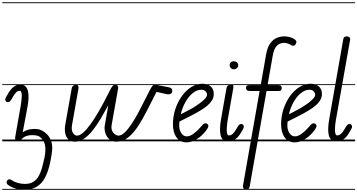

<svg xmlns="http://www.w3.org/2000/svg" viewBox="-25 -1250 3160 1698"><path d="M132.5 -0.5Q113.5 -3 110.2 -12.8Q107 -22.5 110.5 -44L158.5 -316.5Q161.5 -333.5 164.2 -355.8Q167 -378 167.5 -398.8Q168 -419.5 164 -433.2Q160 -447 149.5 -447Q132.5 -447 119.2 -434.8Q106 -422.5 89.5 -393.5L81 -379.5Q70.5 -361.5 62.8 -354Q55 -346.5 45 -346.5Q35 -346.5 28.2 -352.8Q21.5 -359 21.5 -372Q21.5 -379.5 31 -395.8Q40.5 -412 52.5 -432Q74.5 -467.5 101.8 -486.5Q129 -505.5 171.5 -499.5Q193 -496 205.8 -480.2Q218.5 -464.5 223.5 -438.8Q228.5 -413 227 -379Q225.5 -345 218 -305L176 -80.5Q211 -102.5 244.5 -107Q278 -111.5 304.5 -108.5Q324.5 -106.5 348 -94.5Q371.5 -82.5 392.5 -60.5Q413.5 -38.5 426 -5.8Q438.5 27 436.5 71Q435.5 92.5 432 113Q428.5 133.5 425 154Q399 301.5 343 365Q287 428.5 192.5 428.5Q147.5 428.5 108 416Q68.5 403.5 42.5 382.5Q34 375.5 33.5 364.2Q33 353 41.5 342.5Q47 335.5 57.5 335.8Q68 336 78.5 343Q99.5 358.5 131.2 367.5Q163 376.5 194.5 376.5Q240.5 376.5 269.8 358Q299 339.5 317 307.8Q335 276 346.2 235.5Q357.5 195 367 151Q371.5 132 373.8 113Q376 94 376.5 74.5Q377.5 21 353 -12.8Q328.5 -46.5 299 -51.5Q280.5 -54.5 256.8 -55Q233 -55.5 207.8 -47Q182.5 -38.5 160 -12.5Q158 -6 151.8 -2.5Q145.5 1 132.5 -0.5ZM132.5 -0.5Q113.5 -3 110.2 -12.8Q107 -22.5 110.5 -44L158.5 -316.5Q161.5 -333.5 164.2 -355.8Q167 -378 167.5 -398.8Q168 -419.5 164 -433.2Q160 -447 149.5 -447Q132.5 -447 119.2 -434.8Q106 -422.5 89.5 -393.5L81 -379.5Q70.5 -361.5 62.8 -354Q55 -346.5 45 -346.5Q35 -346.5 28.2 -352.8Q21.5 -359 21.5 -372Q21.5 -379.5 31 -395.8Q40.5 -412 52.5 -432Q74.5 -467.5 101.8 -486.5Q129 -505.5 171.5 -499.5Q193 -496 205.8 -480.2Q218.5 -464.5 223.5 -438.8Q228.5 -413 227 -379Q225.5 -345 218 -305L176 -80.5Q211 -102.5 244.5 -107Q278 -111.5 304.5 -108.5Q324.5 -106.5 348 -94.5Q371.5 -82.5 392.5 -60.5Q413.5 -38.5 426 -5.8Q438.5 27 436.5 71Q435.5 92.5 432 113Q428.5 133.5 425 154Q399 301.5 343 365Q287 428.5 192.5 428.5Q147.5 428.5 108 416Q68.5 403.5 42.5 382.5Q34 375.5 33.5 364.2Q33 353 41.5 342.5Q47 335.5 57.5 335.8Q68 336 78.5 343Q99.5 358.5 131.2 367.5Q163 376.5 194.5 376.5Q240.5 376.5 269.8 358Q299 339.5 317 307.8Q335 276 346.2 235.5Q357.5 195 367 151Q371.5 132 373.8 113Q376 94 376.5 74.5Q377.5 21 353 -12.8Q328.5 -46.5 299 -51.5Q280.5 -54.5 256.8 -55Q233 -55.5 207.8 -47Q182.5 -38.5 160 -12.5Q158 -6 151.8 -2.5Q145.5 1 132.5 -0.5ZM-5 420.5H501.5V428.5H-5ZM-5 -16H501.5V0H-5ZM-5 -505.5H501.5V-497.5H-5ZM-5 -1230H501.5V-1222H-5Z M635.5 3Q599 3 578.2 -18.8Q557.5 -40.5 551.5 -74Q545.5 -107.5 551.5 -143L609 -467Q612 -484.5 623.5 -492.5Q635 -500.5 646 -500.5Q659 -500.5 665.5 -492.2Q672 -484 668.5 -464.5L612 -145Q604 -99 620 -74.8Q636 -50.5 656 -50.5Q682 -50.5 713 -79Q744 -107.5 777 -153.5Q810 -199.5 841.8 -253.8Q873.5 -308 901 -360.5Q928.5 -413 948.5 -453.5Q960 -476.5 969.8 -488.5Q979.5 -500.5 996.5 -500.5Q1008 -500.5 1015.5 -492.2Q1023 -484 1019 -464.5L962.5 -145Q957 -114 967 -93Q977 -72 993.2 -61.2Q1009.5 -50.5 1021.5 -50.5Q1049 -50.5 1079 -79.5Q1109 -108.5 1139.8 -155.2Q1170.5 -202 1199.5 -256.2Q1228.5 -310.5 1254.2 -362.5Q1280 -414.5 1300 -453Q1313 -477.5 1322 -489Q1331 -500.5 1346.5 -500.5Q1349.5 -500.5 1363.2 -498Q1377 -495.5 1403 -490.5Q1429 -485.5 1468.5 -478Q1486 -474.5 1492.2 -466.8Q1498.5 -459 1498.5 -447.5Q1498.5 -427.5 1483.8 -420.2Q1469 -413 1446 -418L1359 -437.5L1350.5 -420.5Q1311.5 -344.5 1273.5 -269.2Q1235.5 -194 1195 -132.5Q1154.5 -71 1107.8 -34Q1061 3 1004 3Q967 3 942 -18.8Q917 -40.5 906.5 -74.2Q896 -108 902 -143L933 -319.5Q901 -261 867.2 -203.8Q833.5 -146.5 797 -99.8Q760.5 -53 720.2 -25Q680 3 635.5 3ZM635.5 3Q599 3 578.2 -18.8Q557.5 -40.5 551.5 -74Q545.5 -107.5 551.5 -143L609 -467Q612 -484.5 623.5 -492.5Q635 -500.5 646 -500.5Q659 -500.5 665.5 -492.2Q672 -484 668.5 -464.5L612 -145Q604 -99 620 -74.8Q636 -50.5 656 -50.5Q682 -50.5 713 -79Q744 -107.5 777 -153.5Q810 -199.5 841.8 -253.8Q873.5 -308 901 -360.5Q928.5 -413 948.5 -453.5Q960 -476.5 969.8 -488.5Q979.5 -500.5 996.5 -500.5Q1008 -500.5 1015.5 -492.2Q1023 -484 1019 -464.5L962.5 -145Q957 -114 967 -93Q977 -72 993.2 -61.2Q1009.5 -50.5 1021.5 -50.5Q1049 -50.5 1079 -79.5Q1109 -108.5 1139.8 -155.2Q1170.5 -202 1199.5 -256.2Q1228.5 -310.5 1254.2 -362.5Q1280 -414.5 1300 -453Q1313 -477.5 1322 -489Q1331 -500.5 1346.5 -500.5Q1349.5 -500.5 1363.2 -498Q1377 -495.5 1403 -490.5Q1429 -485.5 1468.5 -478Q1486 -474.5 1492.2 -466.8Q1498.5 -459 1498.5 -447.5Q1498.5 -427.5 1483.8 -420.2Q1469 -413 1446 -418L1359 -437.5L1350.5 -420.5Q1311.5 -344.5 1273.5 -269.2Q1235.5 -194 1195 -132.5Q1154.5 -71 1107.8 -34Q1061 3 1004 3Q967 3 942 -18.8Q917 -40.5 906.5 -74.2Q896 -108 902 -143L933 -319.5Q901 -261 867.2 -203.8Q833.5 -146.5 797 -99.8Q760.5 -53 720.2 -25Q680 3 635.5 3ZM491.5 420.5H1469.5V428.5H491.5ZM491.5 -16H1469.5V0H491.5ZM491.5 -505.5H1469.5V-497.5H491.5ZM491.5 -1230H1469.5V-1222H491.5Z M1624.5 9Q1568.5 9 1536.5 -34.5Q1504.5 -78 1504.5 -151Q1504.5 -221 1525.8 -285.5Q1547 -350 1583.5 -400.5Q1620 -451 1666.8 -480.2Q1713.5 -509.5 1765 -509.5Q1812 -509.5 1838.8 -485.5Q1865.5 -461.5 1865.5 -418.5Q1865.5 -387 1848.5 -360.8Q1831.5 -334.5 1805.5 -313.2Q1779.5 -292 1751.8 -275.5Q1724 -259 1702 -246.5Q1672.5 -230 1631.2 -209.8Q1590 -189.5 1562 -175Q1561 -166 1560.5 -156.8Q1560 -147.5 1560 -138Q1560 -100 1579 -72Q1598 -44 1626 -44Q1655.5 -44 1688.2 -68.5Q1721 -93 1751.5 -128.5Q1771 -154 1784.2 -158Q1797.5 -162 1807 -154.5Q1814 -150 1816.8 -143.2Q1819.5 -136.5 1815.2 -124.8Q1811 -113 1796 -93.5Q1762.5 -49 1716.2 -20Q1670 9 1624.5 9ZM1573.5 -239Q1595 -250.5 1620.5 -263.5Q1646 -276.5 1668.5 -289Q1704 -310 1735.5 -332.2Q1767 -354.5 1786.5 -375.5Q1806 -396.5 1806 -414Q1806 -428 1793 -442.2Q1780 -456.5 1756.5 -456.5Q1716 -456.5 1679.2 -426.5Q1642.5 -396.5 1614.8 -347Q1587 -297.5 1573.5 -239ZM1624.5 9Q1568.5 9 1536.5 -34.5Q1504.5 -78 1504.5 -151Q1504.5 -221 1525.8 -285.5Q1547 -350 1583.5 -400.5Q1620 -451 1666.8 -480.2Q1713.5 -509.5 1765 -509.5Q1812 -509.5 1838.8 -485.5Q1865.5 -461.5 1865.5 -418.5Q1865.5 -387 1848.5 -360.8Q1831.5 -334.5 1805.5 -313.2Q1779.5 -292 1751.8 -275.5Q1724 -259 1702 -246.5Q1672.5 -230 1631.2 -209.8Q1590 -189.5 1562 -175Q1561 -166 1560.5 -156.8Q1560 -147.5 1560 -138Q1560 -100 1579 -72Q1598 -44 1626 -44Q1655.5 -44 1688.2 -68.5Q1721 -93 1751.5 -128.5Q1771 -154 1784.2 -158Q1797.5 -162 1807 -154.5Q1814 -150 1816.8 -143.2Q1819.5 -136.5 1815.2 -124.8Q1811 -113 1796 -93.5Q1762.5 -49 1716.2 -20Q1670 9 1624.5 9ZM1573.5 -239Q1595 -250.5 1620.5 -263.5Q1646 -276.5 1668.5 -289Q1704 -310 1735.5 -332.2Q1767 -354.5 1786.5 -375.5Q1806 -396.5 1806 -414Q1806 -428 1793 -442.2Q1780 -456.5 1756.5 -456.5Q1716 -456.5 1679.2 -426.5Q1642.5 -396.5 1614.8 -347Q1587 -297.5 1573.5 -239ZM1459.5 420.5H1880V428.5H1459.5ZM1459.5 -16H1880V0H1459.5ZM1459.5 -505.5H1880V-497.5H1459.5ZM1459.5 -1230H1880V-1222H1459.5Z M1929.5 -194 1977.5 -467Q1979.5 -479 1984.2 -486.5Q1989 -494 1997.8 -497.2Q2006.5 -500.5 2019.5 -500.5Q2034 -500.5 2037.5 -493.8Q2041 -487 2038 -470L1986.5 -176Q1983 -153 1980.8 -124Q1978.5 -95 1982.2 -73.8Q1986 -52.5 1999.5 -52.5Q2017 -52.5 2031.8 -65Q2046.5 -77.5 2063.5 -106.5L2072 -120.5Q2082 -138.5 2090 -146Q2098 -153.5 2108 -153.5Q2118 -153.5 2124.5 -147Q2131 -140.5 2131 -127.5Q2131 -120 2121.5 -104Q2112 -88 2100.5 -68Q2079 -33 2052.5 -16.5Q2026 0 1988.5 0Q1964 0 1948.8 -13Q1933.5 -26 1926.8 -51Q1920 -76 1920.8 -112Q1921.5 -148 1929.5 -194ZM2006 -673.5Q2006 -688 2016 -698Q2026 -708 2043.5 -708Q2059 -708 2070.2 -698.8Q2081.5 -689.5 2081.5 -673.5Q2081.5 -658.5 2070.5 -647.8Q2059.5 -637 2043.5 -637Q2027.5 -637 2016.8 -647.8Q2006 -658.5 2006 -673.5ZM1929.5 -194 1977.5 -467Q1979.5 -479 1984.2 -486.5Q1989 -494 1997.8 -497.2Q2006.5 -500.5 2019.5 -500.5Q2034 -500.5 2037.5 -493.8Q2041 -487 2038 -470L1986.5 -176Q1983 -153 1980.8 -124Q1978.5 -95 1982.2 -73.8Q1986 -52.5 1999.5 -52.5Q2017 -52.5 2031.8 -65Q2046.5 -77.5 2063.5 -106.5L2072 -120.5Q2082 -138.5 2090 -146Q2098 -153.5 2108 -153.5Q2118 -153.5 2124.5 -147Q2131 -140.5 2131 -127.5Q2131 -120 2121.5 -104Q2112 -88 2100.5 -68Q2079 -33 2052.5 -16.5Q2026 0 1988.5 0Q1964 0 1948.8 -13Q1933.5 -26 1926.8 -51Q1920 -76 1920.8 -112Q1921.5 -148 1929.5 -194ZM2006 -673.5Q2006 -688 2016 -698Q2026 -708 2043.5 -708Q2059 -708 2070.2 -698.8Q2081.5 -689.5 2081.5 -673.5Q2081.5 -658.5 2070.5 -647.8Q2059.5 -637 2043.5 -637Q2027.5 -637 2016.8 -647.8Q2006 -658.5 2006 -673.5ZM1870 420.5H2158V428.5H1870ZM1870 -16H2158V0H1870ZM1870 -505.5H2158V-497.5H1870ZM1870 -1230H2158V-1222H1870Z M2152 428.5Q2141.5 428.5 2134.8 422.8Q2128 417 2125.2 409Q2122.5 401 2123.5 393.5L2271 -445.5H2185Q2166 -445.5 2158.2 -453Q2150.5 -460.5 2150.5 -472Q2150.5 -484 2156.2 -490.5Q2162 -497 2180.5 -497H2280.5L2328.5 -769Q2339.5 -831.5 2364.2 -866Q2389 -900.5 2422 -914.5Q2455 -928.5 2491 -928.5Q2510.5 -928.5 2537 -921.8Q2563.5 -915 2579.5 -903.5Q2587.5 -898 2593.8 -888.2Q2600 -878.5 2592 -863.5Q2583.5 -847 2571.5 -845.8Q2559.5 -844.5 2553.5 -848.5Q2540 -858 2521.5 -864.5Q2503 -871 2490 -871Q2450.5 -871 2424.2 -846.2Q2398 -821.5 2386.5 -755L2341 -497H2434.5Q2453.5 -497 2460 -490.2Q2466.5 -483.5 2466.5 -472Q2466.5 -459.5 2461.5 -452.5Q2456.5 -445.5 2439 -445.5H2332L2183.5 397.5Q2181.5 409.5 2174.5 419Q2167.5 428.5 2152 428.5ZM2152 428.5Q2141.5 428.5 2134.8 422.8Q2128 417 2125.2 409Q2122.5 401 2123.5 393.5L2271 -445.5H2185Q2166 -445.5 2158.2 -453Q2150.5 -460.5 2150.5 -472Q2150.5 -484 2156.2 -490.5Q2162 -497 2180.5 -497H2280.5L2328.5 -769Q2339.5 -831.5 2364.2 -866Q2389 -900.5 2422 -914.5Q2455 -928.5 2491 -928.5Q2510.5 -928.5 2537 -921.8Q2563.5 -915 2579.5 -903.5Q2587.5 -898 2593.8 -888.2Q2600 -878.5 2592 -863.5Q2583.5 -847 2571.5 -845.8Q2559.5 -844.5 2553.5 -848.5Q2540 -858 2521.5 -864.5Q2503 -871 2490 -871Q2450.5 -871 2424.2 -846.2Q2398 -821.5 2386.5 -755L2341 -497H2434.5Q2453.5 -497 2460 -490.2Q2466.5 -483.5 2466.5 -472Q2466.5 -459.5 2461.5 -452.5Q2456.5 -445.5 2439 -445.5H2332L2183.5 397.5Q2181.5 409.5 2174.5 419Q2167.5 428.5 2152 428.5ZM2148 420.5H2426V428.5H2148ZM2148 -16H2426V0H2148ZM2148 -505.5H2426V-497.5H2148ZM2148 -1230H2426V-1222H2148Z M2581 9Q2525 9 2493 -34.5Q2461 -78 2461 -151Q2461 -221 2482.2 -285.5Q2503.5 -350 2540 -400.5Q2576.5 -451 2623.2 -480.2Q2670 -509.5 2721.5 -509.5Q2768.5 -509.5 2795.2 -485.5Q2822 -461.5 2822 -418.5Q2822 -387 2805 -360.8Q2788 -334.5 2762 -313.2Q2736 -292 2708.2 -275.5Q2680.5 -259 2658.5 -246.5Q2629 -230 2587.8 -209.8Q2546.5 -189.5 2518.5 -175Q2517.5 -166 2517 -156.8Q2516.5 -147.5 2516.5 -138Q2516.5 -100 2535.5 -72Q2554.5 -44 2582.5 -44Q2612 -44 2644.8 -68.5Q2677.5 -93 2708 -128.5Q2727.5 -154 2740.8 -158Q2754 -162 2763.5 -154.5Q2770.5 -150 2773.2 -143.2Q2776 -136.5 2771.8 -124.8Q2767.5 -113 2752.5 -93.5Q2719 -49 2672.8 -20Q2626.5 9 2581 9ZM2530 -239Q2551.5 -250.5 2577 -263.5Q2602.5 -276.5 2625 -289Q2660.5 -310 2692 -332.2Q2723.5 -354.5 2743 -375.5Q2762.5 -396.5 2762.5 -414Q2762.5 -428 2749.5 -442.2Q2736.5 -456.5 2713 -456.5Q2672.5 -456.5 2635.8 -426.5Q2599 -396.5 2571.2 -347Q2543.5 -297.5 2530 -239ZM2581 9Q2525 9 2493 -34.5Q2461 -78 2461 -151Q2461 -221 2482.2 -285.5Q2503.5 -350 2540 -400.5Q2576.5 -451 2623.2 -480.2Q2670 -509.5 2721.5 -509.5Q2768.5 -509.5 2795.2 -485.5Q2822 -461.5 2822 -418.5Q2822 -387 2805 -360.8Q2788 -334.5 2762 -313.2Q2736 -292 2708.2 -275.5Q2680.5 -259 2658.5 -246.5Q2629 -230 2587.8 -209.8Q2546.5 -189.5 2518.5 -175Q2517.5 -166 2517 -156.8Q2516.5 -147.5 2516.5 -138Q2516.5 -100 2535.5 -72Q2554.5 -44 2582.5 -44Q2612 -44 2644.8 -68.5Q2677.5 -93 2708 -128.5Q2727.5 -154 2740.8 -158Q2754 -162 2763.5 -154.5Q2770.5 -150 2773.2 -143.2Q2776 -136.5 2771.8 -124.8Q2767.5 -113 2752.5 -93.5Q2719 -49 2672.8 -20Q2626.5 9 2581 9ZM2530 -239Q2551.5 -250.5 2577 -263.5Q2602.5 -276.5 2625 -289Q2660.5 -310 2692 -332.2Q2723.5 -354.5 2743 -375.5Q2762.5 -396.5 2762.5 -414Q2762.5 -428 2749.5 -442.2Q2736.5 -456.5 2713 -456.5Q2672.5 -456.5 2635.8 -426.5Q2599 -396.5 2571.2 -347Q2543.5 -297.5 2530 -239ZM2416 420.5H2836.5V428.5H2416ZM2416 -16H2836.5V0H2416ZM2416 -505.5H2836.5V-497.5H2416ZM2416 -1230H2836.5V-1222H2416Z M2946 0Q2921 0 2905.5 -13.5Q2890 -27 2883.2 -52.5Q2876.5 -78 2877.5 -114.8Q2878.5 -151.5 2887 -198.5L3011 -904Q3013.5 -918 3022.2 -923.2Q3031 -928.5 3041.5 -928.5Q3054.5 -928.5 3064.2 -921Q3074 -913.5 3071.5 -899.5L2944.5 -182Q2941.5 -165.5 2939.2 -143.5Q2937 -121.5 2937.2 -100.8Q2937.5 -80 2942 -66.2Q2946.5 -52.5 2957 -52.5Q2974.5 -52.5 2989.2 -65Q3004 -77.5 3021 -106.5L3029.5 -120.5Q3039.5 -138.5 3047.5 -146Q3055.5 -153.5 3065.5 -153.5Q3075.5 -153.5 3082 -147Q3088.5 -140.5 3088.5 -127.5Q3088.5 -120 3079 -104Q3069.5 -88 3058 -68Q3036.5 -33 3010 -16.5Q2983.5 0 2946 0ZM2946 0Q2921 0 2905.5 -13.5Q2890 -27 2883.2 -52.5Q2876.5 -78 2877.5 -114.8Q2878.5 -151.5 2887 -198.5L3011 -904Q3013.5 -918 3022.2 -923.2Q3031 -928.5 3041.5 -928.5Q3054.5 -928.5 3064.2 -921Q3074 -913.5 3071.5 -899.5L2944.5 -182Q2941.5 -165.5 2939.2 -143.5Q2937 -121.5 2937.2 -100.8Q2937.5 -80 2942 -66.2Q2946.5 -52.5 2957 -52.5Q2974.5 -52.5 2989.2 -65Q3004 -77.5 3021 -106.5L3029.5 -120.5Q3039.5 -138.5 3047.5 -146Q3055.5 -153.5 3065.5 -153.5Q3075.5 -153.5 3082 -147Q3088.5 -140.5 3088.5 -127.5Q3088.5 -120 3079 -104Q3069.5 -88 3058 -68Q3036.5 -33 3010 -16.5Q2983.5 0 2946 0ZM2826.5 420.5H3115V428.5H2826.5ZM2826.5 -16H3115V0H2826.5ZM2826.5 -505.5H3115V-497.5H2826.5ZM2826.5 -1230H3115V-1222H2826.5Z"/></svg>

Font: Edu VIC WA NT Pre Guide
Style: Regular
Weight: 400
Designer: Tina and Corey Anderson, Eben Sorkin, Mirko Velimirovic
Foundry: Google for Education
Version: Version 1.000